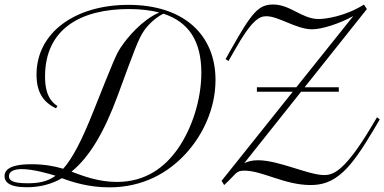

<svg xmlns="http://www.w3.org/2000/svg" viewBox="-20 -807 1695 847"><path d="M512.7 -597.7C492.2 -566.9 482.4 -542.5 390.6 -312.5C339.8 -185.1 299.3 -107.9 258.8 -62.5C216.8 -75.2 171.4 -82.5 118.2 -82.5C68.4 -82.5 0 -76.2 0 -29.8C0 -5.9 18.1 19 98.1 19C154.8 19 206.1 6.3 253.4 -21C296.4 -4.4 370.6 19.5 461.9 19.5C611.3 19.5 722.7 -45.4 799.3 -128.9C876.5 -212.9 930.7 -330.1 930.7 -454.1C930.7 -653.3 791 -785.6 546.4 -785.6C310.5 -785.6 141.1 -662.6 141.1 -478C141.1 -402.3 168.9 -356.9 227.1 -329.1L233.4 -339.4C185.5 -369.6 178.7 -425.3 178.7 -469.2C178.7 -683.1 340.8 -767.1 548.8 -767.1C599.6 -767.1 644 -761.7 682.6 -752C606.9 -719.2 541.5 -641.6 512.7 -597.7ZM868.2 -486.3C868.2 -367.2 827.1 -240.7 764.6 -150.9C708 -70.3 624 -4.4 495.6 -4.4C413.6 -4.4 344.7 -31.2 295.4 -49.8C372.6 -112.3 438.5 -220.2 499.5 -386.2C572.8 -585.9 590.8 -635.3 613.3 -668.5C632.3 -697.3 665.5 -729 700.7 -746.6C813 -710.4 868.2 -625 868.2 -486.3ZM101.6 1.5C33.2 1.5 19.5 -12.2 19.5 -29.3C19.5 -52.2 43.5 -61 76.2 -61C126.5 -61 198.7 -40 225.1 -31.7C189 -5.4 149.9 1.5 101.6 1.5ZM1585.4 -786.6C1502.4 -734.9 1417 -723.1 1385.3 -723.1C1312 -723.1 1261.2 -787.1 1185.1 -787.1C1120.6 -787.1 1091.3 -752.4 1001 -592.3L975.1 -546.4L987.8 -537.6L1013.7 -583C1090.3 -719.2 1124 -735.4 1155.3 -735.4C1209.5 -735.4 1287.6 -677.7 1356.9 -677.7C1399.4 -677.7 1478 -702.6 1538.6 -736.3L1287.1 -421.9H1113.3V-402.3H1271.5L957.5 -9.3L968.8 9.3C1022.5 -39.1 1018.6 -54.2 1058.1 -54.2C1137.7 -54.2 1234.9 9.3 1350.1 9.3C1397.5 9.3 1444.3 -2 1495.6 -50.3C1536.6 -88.9 1575.7 -146 1628.9 -235.4L1655.3 -280.3L1643.1 -289.6L1616.2 -244.6C1568.4 -164.1 1522.9 -101.1 1485.4 -67.9C1456.1 -41.5 1433.1 -34.7 1410.6 -34.7C1340.3 -34.7 1210.4 -100.1 1117.7 -100.1C1092.3 -100.1 1073.7 -94.7 1057.6 -87.4L1308.1 -402.3H1474.6V-421.9H1323.7L1598.6 -767.1Z"/></svg>

Font: Petit Formal Script
Style: Regular
Weight: 400
Designer: Pablo Impallari, Brenda Gallo, Rodrigo Fuenzalida
Foundry: Pablo Impallari, Brenda Gallo, Rodrigo Fuenzalida
Version: Version 1.001